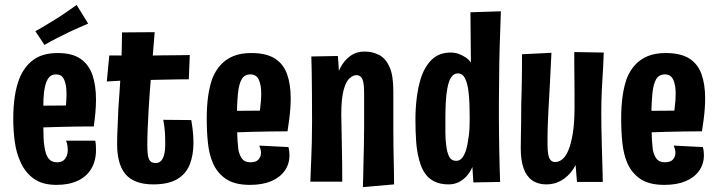

<svg xmlns="http://www.w3.org/2000/svg" viewBox="-20 -741 2922 782"><path d="M210 12Q153 12 118 -13Q83 -38 64 -80Q47 -116 40.5 -161.5Q34 -207 34 -258Q34 -305 40 -346.5Q46 -388 59 -421Q78 -469 115.5 -497Q153 -525 215 -525Q274 -525 308 -501.5Q342 -478 356.5 -435.5Q371 -393 371 -335Q371 -310 368.5 -282.5Q366 -255 362 -226L248 -302Q249 -317 250 -330.5Q251 -344 251 -357Q251 -381 247 -399Q243 -417 234.5 -427.5Q226 -438 208 -438Q189 -438 178.5 -424.5Q168 -411 163 -387Q158 -365 157 -335.5Q156 -306 156 -271Q156 -246 156.5 -223Q157 -200 157.5 -180Q158 -160 161 -144Q165 -113 177 -96.5Q189 -80 212 -80Q228 -80 237 -86.5Q246 -93 251 -104.5Q256 -116 256 -130Q256 -139 254.5 -148.5Q253 -158 249 -168H368Q370 -158 370.5 -148.5Q371 -139 371 -130Q371 -86 352 -54Q333 -22 297 -5Q261 12 210 12ZM69 -218 65 -310 339 -312 362 -226Q362 -226 342 -226Q322 -226 289 -225.5Q256 -225 216.5 -224Q177 -223 138 -221.5Q99 -220 69 -218ZM161 -558 124 -614Q138 -621 151.5 -629.5Q165 -638 179 -646Q193 -654 207 -663Q221 -672 235.5 -681.5Q250 -691 264 -701Q278 -711 292 -721L339 -645Q322 -638 306 -630.5Q290 -623 275 -616.5Q260 -610 245 -602Q231 -595 216.5 -588Q202 -581 188.5 -573.5Q175 -566 161 -558Z M604 10Q564 10 535.5 -1Q507 -12 490 -33Q473 -54 465 -84.5Q457 -115 457 -155Q457 -189 459 -225Q461 -261 462 -298Q465 -337 467 -369.5Q469 -402 471 -430.5Q473 -459 474 -487Q475 -515 476 -544.5Q477 -574 477 -609L610 -610Q606 -562 602.5 -518.5Q599 -475 595.5 -435.5Q592 -396 589.5 -359.5Q587 -323 585 -289Q583 -250 581.5 -216Q580 -182 580 -151Q580 -128 582 -111Q584 -94 591.5 -85.5Q599 -77 614 -77Q628 -77 636.5 -86.5Q645 -96 649 -112.5Q653 -129 653 -151Q653 -168 652.5 -185Q652 -202 650 -219.5Q648 -237 645 -253L759 -252Q762 -235 764 -219.5Q766 -204 767 -189Q768 -174 768 -160Q768 -110 753 -71.5Q738 -33 702 -11.5Q666 10 604 10ZM415 -409 425 -515Q428 -515 438.5 -515Q449 -515 463 -515Q477 -515 491.5 -514.5Q506 -514 518.5 -514Q531 -514 540 -514Q555 -514 581.5 -514.5Q608 -515 637.5 -515.5Q667 -516 693.5 -516Q720 -516 736.5 -516.5Q753 -517 753 -517L749 -418Q749 -418 734.5 -418Q720 -418 696.5 -417.5Q673 -417 646 -416.5Q619 -416 594.5 -415.5Q570 -415 554 -415Q534 -415 510.5 -414Q487 -413 465.5 -412Q444 -411 429.5 -410Q415 -409 415 -409Z M998 12Q936 12 900.5 -12Q865 -36 847 -77Q832 -112 827 -158Q822 -204 822 -258Q822 -307 827.5 -347.5Q833 -388 845 -422Q858 -454 879 -477Q900 -500 930.5 -512.5Q961 -525 1003 -525Q1064 -525 1099 -503Q1134 -481 1149 -439.5Q1164 -398 1164 -341Q1164 -321 1162.5 -299.5Q1161 -278 1158 -254.5Q1155 -231 1151 -206L1036 -271Q1038 -288 1040 -303Q1042 -318 1043 -332.5Q1044 -347 1044 -359Q1044 -395 1034 -416.5Q1024 -438 1000 -438Q976 -438 964.5 -418.5Q953 -399 949 -359Q948 -347 947 -333Q946 -319 945.5 -303.5Q945 -288 945 -271Q945 -241 945.5 -215Q946 -189 947.5 -168Q949 -147 951 -130Q957 -104 968 -92Q979 -80 1000 -80Q1023 -80 1033 -91.5Q1043 -103 1043 -119Q1043 -126 1041 -133.5Q1039 -141 1036 -148L1155 -142Q1157 -134 1158 -125.5Q1159 -117 1159 -109Q1159 -73 1139.5 -45.5Q1120 -18 1084.5 -3Q1049 12 998 12ZM857 -198 854 -289 1128 -291 1151 -206Q1151 -206 1130.5 -206Q1110 -206 1077 -205.5Q1044 -205 1004.5 -204Q965 -203 926.5 -201.5Q888 -200 857 -198Z M1585 10 1458 21Q1459 -5 1459.5 -30Q1460 -55 1460.5 -82Q1461 -109 1462 -142Q1463 -175 1463 -218Q1463 -236 1463 -259Q1463 -282 1463 -309Q1463 -336 1463 -365Q1463 -390 1460 -405Q1457 -420 1450 -427.5Q1443 -435 1431 -435Q1419 -435 1404.5 -423Q1390 -411 1380 -376Q1370 -341 1370 -274L1328 -225Q1328 -282 1333 -329.5Q1338 -377 1347.5 -414.5Q1357 -452 1373.5 -477.5Q1390 -503 1412.5 -517Q1435 -531 1465 -531Q1498 -531 1524.5 -517Q1551 -503 1566.5 -468.5Q1582 -434 1582 -371Q1582 -346 1582 -325Q1582 -304 1582 -286.5Q1582 -269 1582 -253Q1582 -237 1582 -222Q1582 -179 1582.5 -147.5Q1583 -116 1583.5 -90.5Q1584 -65 1584.5 -41Q1585 -17 1585 10ZM1244 -1Q1245 -28 1246 -52Q1247 -76 1248 -102.5Q1249 -129 1250 -163.5Q1251 -198 1251 -247Q1251 -314 1250.5 -365.5Q1250 -417 1249.5 -454Q1249 -491 1248 -511L1356 -513Q1357 -503 1358.5 -482Q1360 -461 1361.5 -430.5Q1363 -400 1365.5 -360.5Q1368 -321 1370 -274Q1371 -213 1372 -165.5Q1373 -118 1373.5 -79Q1374 -40 1374 -1Z M1672 -254Q1672 -300 1677.5 -343.5Q1683 -387 1694 -422Q1709 -469 1738.5 -498Q1768 -527 1816 -527Q1833 -527 1848 -521.5Q1863 -516 1876 -507.5Q1889 -499 1898 -486Q1898 -505 1897.5 -531.5Q1897 -558 1897 -588Q1897 -618 1896.5 -645Q1896 -672 1896 -691L2020 -695Q2017 -612 2015 -545Q2013 -478 2013 -424.5Q2013 -371 2012 -326Q2012 -296 2012 -263Q2012 -230 2012.5 -195.5Q2013 -161 2013.5 -127Q2014 -93 2015 -61Q2016 -29 2017 0L1908 2L1904 -61Q1894 -38 1879.5 -22.5Q1865 -7 1847 1.5Q1829 10 1807 10Q1773 10 1749 -2Q1725 -14 1710.5 -35.5Q1696 -57 1688 -87Q1678 -122 1675 -164.5Q1672 -207 1672 -254ZM1794 -257Q1794 -227 1794 -200.5Q1794 -174 1797 -152Q1800 -122 1809 -104Q1818 -86 1838 -86Q1857 -86 1868.5 -107Q1880 -128 1885 -160Q1888 -176 1890 -193Q1892 -210 1892.5 -227.5Q1893 -245 1893 -262Q1893 -291 1892 -318.5Q1891 -346 1888 -369Q1884 -402 1874 -422Q1864 -442 1845 -442Q1833 -442 1824.5 -434Q1816 -426 1810.5 -412.5Q1805 -399 1802 -381Q1797 -355 1795.5 -322Q1794 -289 1794 -257Z M2205 10Q2171 10 2147.5 -6.5Q2124 -23 2112.5 -55.5Q2101 -88 2101 -137Q2101 -155 2101.5 -181.5Q2102 -208 2102.5 -242Q2103 -276 2103 -314Q2104 -344 2104.5 -370Q2105 -396 2105.5 -421Q2106 -446 2106 -470.5Q2106 -495 2106 -520L2226 -526Q2225 -501 2223.5 -476.5Q2222 -452 2221 -425.5Q2220 -399 2218 -368Q2216 -337 2214 -297Q2213 -275 2212 -254Q2211 -233 2210.5 -215Q2210 -197 2210 -180.5Q2210 -164 2210 -152Q2210 -128 2213 -112Q2216 -96 2223 -88.5Q2230 -81 2241 -81Q2256 -81 2270 -92Q2284 -103 2295 -129Q2306 -155 2313 -198Q2320 -241 2320 -303L2372 -306Q2371 -254 2364.5 -206Q2358 -158 2345.5 -118.5Q2333 -79 2313.5 -50.5Q2294 -22 2266.5 -6Q2239 10 2205 10ZM2330 0 2321 -111Q2321 -162 2320.5 -209.5Q2320 -257 2320 -303Q2320 -332 2320 -364.5Q2320 -397 2319.5 -428Q2319 -459 2319 -485.5Q2319 -512 2319 -529L2439 -527Q2438 -494 2436.5 -467Q2435 -440 2433.5 -416.5Q2432 -393 2431 -371Q2430 -349 2429.5 -327.5Q2429 -306 2429 -282Q2429 -257 2429.5 -223Q2430 -189 2431 -152.5Q2432 -116 2433 -83.5Q2434 -51 2434.5 -29Q2435 -7 2435 0Z M2686 12Q2624 12 2588.5 -12Q2553 -36 2535 -77Q2520 -112 2515 -158Q2510 -204 2510 -258Q2510 -307 2515.5 -347.5Q2521 -388 2533 -422Q2546 -454 2567 -477Q2588 -500 2618.5 -512.5Q2649 -525 2691 -525Q2752 -525 2787 -503Q2822 -481 2837 -439.5Q2852 -398 2852 -341Q2852 -321 2850.5 -299.5Q2849 -278 2846 -254.5Q2843 -231 2839 -206L2724 -271Q2726 -288 2728 -303Q2730 -318 2731 -332.5Q2732 -347 2732 -359Q2732 -395 2722 -416.5Q2712 -438 2688 -438Q2664 -438 2652.5 -418.5Q2641 -399 2637 -359Q2636 -347 2635 -333Q2634 -319 2633.5 -303.5Q2633 -288 2633 -271Q2633 -241 2633.5 -215Q2634 -189 2635.5 -168Q2637 -147 2639 -130Q2645 -104 2656 -92Q2667 -80 2688 -80Q2711 -80 2721 -91.5Q2731 -103 2731 -119Q2731 -126 2729 -133.5Q2727 -141 2724 -148L2843 -142Q2845 -134 2846 -125.5Q2847 -117 2847 -109Q2847 -73 2827.5 -45.5Q2808 -18 2772.5 -3Q2737 12 2686 12ZM2545 -198 2542 -289 2816 -291 2839 -206Q2839 -206 2818.5 -206Q2798 -206 2765 -205.5Q2732 -205 2692.5 -204Q2653 -203 2614.5 -201.5Q2576 -200 2545 -198Z"/></svg>

Font: Truculenta ExtraBold
Style: Regular
Weight: 800
Version: Version 1.002